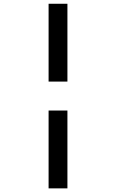

<svg xmlns="http://www.w3.org/2000/svg" viewBox="-20 -865 626 1036"><path d="M242.2 151.4V-268.6H343.8V151.4ZM242.2 -424.8V-844.7H343.8V-424.8Z"/></svg>

Font: Cascadia Code NF
Style: Italic
Weight: 400
Italic angle: -10°
Monospace: yes
Designer: Aaron Bell
Foundry: Saja Typeworks
Version: Version 2404.023; ttfautohint (v1.8.4)